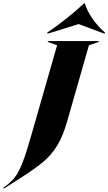

<svg xmlns="http://www.w3.org/2000/svg" viewBox="-133 -956 644 1140"><path d="M-113 159 -87 139Q-58 116 -38 87Q-18 58 2.5 5Q23 -48 50 -143L206 -687L151 -707V-712H453V-707L395 -687L265 -233Q240 -146 206.5 -91.5Q173 -37 126 3Q79 43 -5 97L-110 164ZM366 -936H371Q383 -893 415.5 -846Q448 -799 491 -762L487 -756L334 -813L150 -756L147 -762Q270 -846 366 -936Z"/></svg>

Font: Nyght Serif Dark Italic
Style: Regular
Weight: 800
Italic angle: -16°
Designer: Maksym Kobuzan
Version: Version 0.400